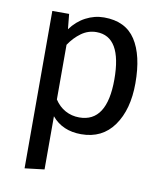

<svg xmlns="http://www.w3.org/2000/svg" viewBox="-84 -607 754 889"><g transform="rotate(10 293.0 -163.0)"><path d="M529 -264Q529 -140 475 -64Q421 12 322 12Q234 12 184 -48V202L92 213V-527H171L178 -456Q207 -496 248 -517.5Q289 -539 334 -539Q435 -539 482 -467Q529 -395 529 -264ZM430 -264Q430 -466 311 -466Q272 -466 240 -443Q208 -420 184 -384V-127Q204 -96 234 -79.5Q264 -63 300 -63Q430 -63 430 -264Z"/></g></svg>

Font: FiraGOUPP
Style: Medium
Weight: 400
Designer: bBox Type
Foundry: bBox Type GmbH
Version: Version 1.001